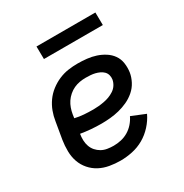

<svg xmlns="http://www.w3.org/2000/svg" viewBox="-166 -836 932 974"><g transform="rotate(-30 300.0 -349.5)"><path d="M263 8Q231 8 199.5 2.5Q168 -3 141.5 -17Q115 -31 95 -54Q75 -77 65 -105.5Q55 -134 54.5 -166.5Q54 -199 59 -231L76 -331Q80 -358 90 -385Q100 -412 117 -436Q134 -460 158 -478.5Q182 -497 209 -508.5Q236 -520 263.5 -524Q291 -528 319 -528Q346 -528 373 -525Q400 -522 424.5 -514Q449 -506 471 -492Q493 -478 507.5 -457.5Q522 -437 526 -410.5Q530 -384 526 -356Q522 -331 509 -306Q496 -281 474.5 -262.5Q453 -244 428 -232.5Q403 -221 377 -214.5Q351 -208 324.5 -205.5Q298 -203 273 -203Q242 -203 211.5 -205.5Q181 -208 152 -213Q149 -195 149.5 -176.5Q150 -158 156 -141Q162 -124 173.5 -111Q185 -98 200 -89.5Q215 -81 233.5 -78Q252 -75 270 -75Q292 -75 314 -80Q336 -85 355.5 -96.5Q375 -108 390.5 -125.5Q406 -143 416 -164L497 -131Q482 -99 456.5 -71Q431 -43 399.5 -25Q368 -7 332.5 0.5Q297 8 263 8ZM273 -286Q288 -286 304 -287.5Q320 -289 336 -292Q352 -295 367 -300.5Q382 -306 396.5 -315.5Q411 -325 420 -339Q429 -353 432 -369Q434 -383 430.5 -395.5Q427 -408 418 -417Q409 -426 397 -431.5Q385 -437 372.5 -440Q360 -443 346 -444Q332 -445 318 -445Q301 -445 283.5 -442Q266 -439 249.5 -431.5Q233 -424 218.5 -411.5Q204 -399 194 -384Q184 -369 178 -352Q172 -335 169 -317L166 -296Q191 -290 218 -288Q245 -286 273 -286ZM183 -633 182 -707H527L528 -633Z"/></g></svg>

Font: Iosevka Medium Extended
Style: Italic
Weight: 500
Width: 7
Italic angle: -9°
Monospace: yes
Designer: Belleve Invis
Foundry: Belleve Invis
Version: Version 32.5.0; ttfautohint (v1.8.4)